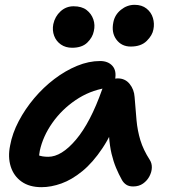

<svg xmlns="http://www.w3.org/2000/svg" viewBox="-20 -766 701 796"><path d="M152 10Q102 10 69.5 -13Q37 -36 24.5 -75.5Q12 -115 22 -163Q31 -213 57.5 -263.5Q84 -314 122 -359Q160 -404 205.5 -438.5Q251 -473 299.5 -493Q348 -513 395 -513Q428 -513 446 -493Q464 -473 457 -436Q454 -421 443.5 -412.5Q433 -404 418 -401Q351 -390 293.5 -351Q236 -312 197 -256.5Q158 -201 145 -141Q141 -120 141 -102.5Q141 -85 147 -58L102 -149Q122 -130 138 -123Q154 -116 180 -116Q235 -116 295 -187Q355 -258 403 -394Q411 -416 429 -428.5Q447 -441 468 -441Q499 -441 517.5 -418Q536 -395 538 -364Q542 -311 546 -267.5Q550 -224 562 -184.5Q574 -145 601 -103Q610 -89 609.5 -71Q609 -53 599.5 -35Q590 -17 573 -5Q556 7 532 7Q515 7 504 0Q493 -7 486 -19Q472 -44 461 -70.5Q450 -97 442.5 -128.5Q435 -160 432 -201.5Q429 -243 430 -298L478 -301Q445 -212 405 -152Q365 -92 321.5 -56.5Q278 -21 235 -5.5Q192 10 152 10ZM522 -573Q484 -573 462.5 -602Q441 -631 450 -674Q456 -705 481.5 -725.5Q507 -746 538 -746Q568 -746 587.5 -730.5Q607 -715 614 -691.5Q621 -668 616 -644Q612 -620 588.5 -596.5Q565 -573 522 -573ZM279 -568Q252 -568 232.5 -581.5Q213 -595 204.5 -617.5Q196 -640 201 -666Q208 -698 231 -719Q254 -740 285 -740Q319 -740 339 -724.5Q359 -709 367 -685.5Q375 -662 369 -637Q364 -611 342 -589.5Q320 -568 279 -568Z"/></svg>

Font: Shantell Sans Light SemiBold
Style: Italic
Weight: 600
Italic angle: -11°
Version: Version 1.011;[c5ecc13dd]